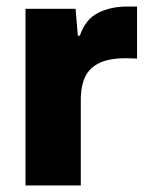

<svg xmlns="http://www.w3.org/2000/svg" viewBox="-20 -567 458 587"><path d="M58 0V-540H211L218 -458H224Q242 -509 280.5 -528Q319 -547 368 -547Q377 -547 384.5 -547Q392 -547 399 -547V-388Q393 -388 384.5 -388.5Q376 -389 365 -389Q314 -389 284 -374.5Q254 -360 241 -333.5Q228 -307 227 -268V0Z"/></svg>

Font: Mona Sans ExtraLight ExtraBold
Style: Regular
Weight: 800
Version: Version 2.000